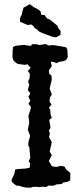

<svg xmlns="http://www.w3.org/2000/svg" viewBox="-20 -883 388 912"><path d="M125 9 97 7 82 3 69 -1H59L47 -9L40 -15L34 -26L41 -42L48 -56L52 -77L64 -80L77 -81L97 -82L109 -84L121 -86L123 -109L116 -116L124 -134L119 -185L114 -192L115 -208L123 -237L112 -268L119 -300L115 -334L126 -366V-377L115 -389L124 -405L115 -423L124 -440L112 -455L119 -481L113 -496L120 -509L122 -532L112 -546L126 -561L110 -578L99 -575L81 -577L63 -580L52 -588L45 -594L39 -612L40 -629V-641L42 -660L56 -666L67 -667L86 -669L97 -670L109 -667L127 -665L132 -673H155L167 -669L185 -672L199 -674L209 -667L233 -669L245 -667L268 -663L281 -661L295 -658L300 -646L301 -629L302 -612L294 -598L280 -592L263 -590L248 -583L236 -589L221 -590L226 -569L212 -549L214 -532L224 -525L226 -506L216 -462L226 -434L217 -419L215 -399L225 -387L213 -373L219 -359L220 -339L226 -323L214 -314L220 -276L212 -263L217 -250L213 -232L226 -208L216 -163L226 -146L212 -118L227 -93L246 -90L270 -95L286 -92L294 -79L303 -71L314 -61V-44L313 -26L300 -19L279 -16L274 -9L248 -7L235 -1H208L202 5L178 4L167 6L150 4L134 5ZM244 -706 226 -709 214 -714 202 -718 189 -723 179 -727 166 -733 154 -745 145 -749 138 -760 128 -767 112 -764 100 -769 90 -773 75 -780V-796L83 -813L86 -827L92 -847L104 -853L121 -863L130 -857L142 -848L160 -839L172 -830L177 -812H191L204 -795L217 -790L227 -782L239 -772L253 -761L258 -747L268 -736L267 -717L249 -707Z"/></svg>

Font: Winky Rough
Style: Regular
Weight: 400
Designer: Simon Atzbach
Foundry: typofactur
Version: Version 1.206